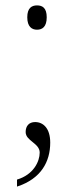

<svg xmlns="http://www.w3.org/2000/svg" viewBox="-20 -537 277 711"><path d="M117 -427C137 -427 153 -438 153 -473C153 -508 137 -517 117 -517C98 -517 81 -508 81 -473C81 -438 98 -427 117 -427ZM43 128V154C132 125 166 62 166 -9C166 -62 140 -85 110 -85C87 -85 75 -70 75 -48C75 -15 127 -7 127 28C127 61 104 110 43 128Z"/></svg>

Font: Noto Serif Myanmar ExtraLight
Style: Regular
Weight: 200
Designer: Ben Mitchell and the Monotype Design Team
Foundry: Monotype Imaging Inc.
Version: Version 2.106